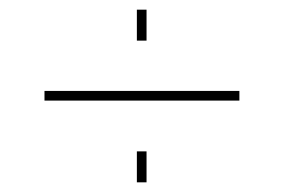

<svg xmlns="http://www.w3.org/2000/svg" viewBox="-20 -469 586 397"><path d="M283 -385H263V-449H283ZM283 -92H263V-156H283ZM475 -261H72V-281H475Z"/></svg>

Font: Raleway
Style: Thin
Weight: 100
Designer: Matt McInerney, Pablo Impallari, Rodrigo Fuenzalida
Foundry: Matt McInerney, Pablo Impallari, Rodrigo Fuenzalida
Version: Version 3.000